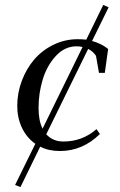

<svg xmlns="http://www.w3.org/2000/svg" viewBox="-20 -613 493 788"><path d="M42 146 125 -22.9Q89.8 -47.4 70.3 -88.1Q50.8 -128.9 50.8 -178.2Q50.8 -231 69.3 -280.8Q87.9 -330.6 120.1 -368.4Q152.3 -406.2 199.2 -429.2Q246.1 -452.1 298.8 -452.1Q318.8 -452.1 334 -450.2L403.8 -592.8L425.8 -583L357.9 -444.8Q395.5 -434.6 423.8 -412.1L410.2 -314H386.2L374 -383.8Q361.3 -402.8 341.8 -412.1L169.9 -62Q196.8 -32.2 240.2 -32.2Q317.9 -32.2 376 -83L390.1 -63Q318.8 6.8 226.1 6.8Q179.2 6.8 145 -11.2L64 154.8ZM138.2 -169.9Q138.2 -117.7 154.8 -85L318.8 -419.9Q310.1 -422.9 293.9 -422.9Q245.6 -422.9 209 -383.1Q172.4 -343.3 155.3 -286.6Q138.2 -230 138.2 -169.9Z"/></svg>

Font: Dihjauti
Style: Bold Italic
Weight: 700
Italic angle: -9°
Designer: T. Christopher White
Version: Version 3.0.0